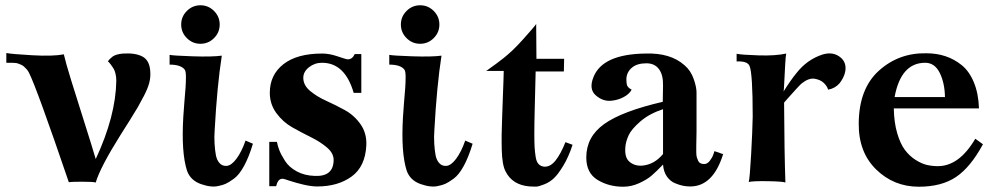

<svg xmlns="http://www.w3.org/2000/svg" viewBox="-20 -691 3771 728"><path d="M550 -415Q551 -396 545.5 -375.5Q540 -355 526 -328Q512 -301 502.5 -284.5Q493 -268 470 -231.5Q447 -195 438 -181Q360 -57 343 1Q332 -2 291 -2Q250 -2 241 0Q119 -358 90 -415Q86 -423 80.5 -429Q75 -435 70.5 -439Q66 -443 59 -446Q52 -449 47.5 -450.5Q43 -452 35 -452.5Q27 -453 24.5 -453Q22 -453 13.5 -453Q5 -453 4 -453V-490Q23 -486 102 -481.5Q181 -477 222 -485Q229 -454 250 -386Q271 -318 299.5 -228.5Q328 -139 343 -88Q419 -251 421 -385Q421 -399 418 -411.5Q415 -424 410 -432Q405 -440 400 -446.5Q395 -453 392 -456L389 -458L391 -461Q393 -464 397 -468Q401 -472 407 -476.5Q413 -481 423.5 -484Q434 -487 447 -488Q495 -491 522 -475.5Q549 -460 550 -415Z M791.5 -649.5Q813 -628 813 -598Q813 -568 791.5 -546.5Q770 -525 740 -525Q710 -525 688.5 -546.5Q667 -568 667 -598Q667 -628 688.5 -649.5Q710 -671 740 -671Q770 -671 791.5 -649.5ZM939 -146Q924 -96 905.5 -62Q887 -28 867 -13.5Q847 1 835.5 6Q824 11 809 14Q782 21 742 7Q702 -7 689 -44Q667 -113 675 -248Q676 -269 679 -303Q682 -337 683.5 -358Q685 -379 685 -399Q685 -419 681 -426Q667 -446 623 -446V-483Q636 -480 710.5 -477.5Q785 -475 821 -480Q803 -364 794 -198Q792 -172 793.5 -147Q795 -122 798.5 -103Q802 -84 812.5 -72.5Q823 -61 839 -62Q857 -63 876.5 -89Q896 -115 911 -158Z M1369 -140Q1365 -59 1313 -21.5Q1261 16 1183 16Q1160 16 1130.5 9Q1101 2 1078.5 -5.5Q1056 -13 1054 -13Q1042 -14 1036 -6Q1030 2 1027 15H1001V-153H1030Q1033 -137 1039.5 -120.5Q1046 -104 1061 -80.5Q1076 -57 1105.5 -41Q1135 -25 1174 -24Q1245 -21 1245 -85Q1245 -110 1220 -131.5Q1195 -153 1159.5 -170.5Q1124 -188 1088.5 -208Q1053 -228 1028 -262Q1003 -296 1003 -339Q1003 -407 1054.5 -447.5Q1106 -488 1202 -488Q1229 -488 1261 -477Q1293 -466 1299 -466Q1316 -466 1325 -486H1350V-339H1321Q1288 -453 1201 -453Q1173 -453 1151.5 -436Q1130 -419 1130 -396Q1130 -368 1155.5 -346.5Q1181 -325 1216.5 -309Q1252 -293 1287.5 -273.5Q1323 -254 1347 -220Q1371 -186 1369 -140Z M1624.5 -649.5Q1646 -628 1646 -598Q1646 -568 1624.5 -546.5Q1603 -525 1573 -525Q1543 -525 1521.5 -546.5Q1500 -568 1500 -598Q1500 -628 1521.5 -649.5Q1543 -671 1573 -671Q1603 -671 1624.5 -649.5ZM1772 -146Q1757 -96 1738.5 -62Q1720 -28 1700 -13.5Q1680 1 1668.5 6Q1657 11 1642 14Q1615 21 1575 7Q1535 -7 1522 -44Q1500 -113 1508 -248Q1509 -269 1512 -303Q1515 -337 1516.5 -358Q1518 -379 1518 -399Q1518 -419 1514 -426Q1500 -446 1456 -446V-483Q1469 -480 1543.5 -477.5Q1618 -475 1654 -480Q1636 -364 1627 -198Q1625 -172 1626.5 -147Q1628 -122 1631.5 -103Q1635 -84 1645.5 -72.5Q1656 -61 1672 -62Q1690 -63 1709.5 -89Q1729 -115 1744 -158Z M2151 -142Q2136 -96 2116 -63Q2096 -30 2080 -15Q2064 0 2043.5 8Q2023 16 2014.5 16.5Q2006 17 1993 16Q1990 16 1989 16Q1923 11 1897 -41Q1884 -65 1882.5 -122.5Q1881 -180 1884 -247Q1885 -277 1886.5 -317.5Q1888 -358 1889 -386Q1890 -414 1890 -422H1823L1828 -425Q1832 -428 1841.5 -435Q1851 -442 1863 -450.5Q1875 -459 1891 -472Q1907 -485 1922 -499Q1941 -517 1963.5 -542Q1986 -567 2000 -583.5Q2014 -600 2013 -601Q2014 -512 2014 -468H2119L2118 -420H2011Q2011 -419 2010 -379Q2009 -339 2007.5 -279.5Q2006 -220 2006 -184Q2006 -151 2007 -133.5Q2008 -116 2011 -96.5Q2014 -77 2022.5 -68.5Q2031 -60 2044 -59Q2067 -58 2086.5 -82.5Q2106 -107 2124 -152Z M2722 -107Q2684 16 2597 16Q2584 16 2570.5 13.5Q2557 11 2539 3.5Q2521 -4 2508.5 -22Q2496 -40 2494 -67Q2468 -40 2450.5 -25Q2433 -10 2403.5 3.5Q2374 17 2343 17Q2288 17 2245.5 -9Q2203 -35 2203 -94Q2203 -172 2270.5 -220.5Q2338 -269 2493 -305L2494 -366Q2495 -407 2478.5 -429Q2462 -451 2431 -451Q2395 -451 2375.5 -434Q2356 -417 2355 -392Q2355 -377 2357 -369.5Q2359 -362 2367 -356L2375 -351Q2366 -334 2344 -322.5Q2322 -311 2297 -309Q2266 -306 2239 -329.5Q2212 -353 2230 -398Q2264 -486 2428 -488Q2522 -491 2575 -444Q2599 -424 2610.5 -391Q2622 -358 2621 -336V-313V-193Q2621 -181 2620.5 -164Q2620 -147 2620 -137Q2620 -127 2620 -114.5Q2620 -102 2622 -95Q2624 -88 2627 -81.5Q2630 -75 2636 -72Q2642 -69 2650 -69Q2662 -69 2671.5 -81.5Q2681 -94 2685 -106L2689 -118Q2691 -117 2694.5 -116Q2698 -115 2705.5 -112.5Q2713 -110 2717 -108ZM2494 -107V-277Q2442 -260 2408 -230.5Q2374 -201 2363.5 -178Q2353 -155 2351 -133V-131Q2348 -93 2367.5 -77Q2387 -61 2415 -63Q2461 -67 2494 -107Z M3164 -376Q3147 -356 3120 -351Q3116 -365 3103 -377Q3090 -389 3068.5 -392.5Q3047 -396 3020 -375Q3015 -371 2998.5 -353Q2982 -335 2967 -318L2953 -302Q2954 -110 2958 1Q2948 -3 2892 -4Q2836 -5 2819 -1Q2823 -16 2828 -105Q2833 -194 2834 -249Q2834 -413 2822 -441Q2814 -460 2773 -458V-487Q2793 -483 2857 -481Q2921 -479 2961 -488Q2959 -480 2957 -443.5Q2955 -407 2953.5 -375.5Q2952 -344 2951 -344Q2977 -386 3000 -414Q3040 -465 3098 -484Q3133 -495 3159 -479Q3185 -463 3186 -435Q3187 -407 3164 -376Z M3707 -144Q3660 -57 3605 -20Q3550 17 3464 17Q3369 17 3302 -48.5Q3235 -114 3236 -223Q3237 -355 3312.5 -423Q3388 -491 3492 -489Q3531 -489 3564.5 -478Q3598 -467 3626.5 -444Q3655 -421 3672.5 -379Q3690 -337 3692 -280H3369Q3370 -226 3382 -185.5Q3394 -145 3411.5 -122Q3429 -99 3452 -84.5Q3475 -70 3495 -65.5Q3515 -61 3536 -61Q3617 -61 3678 -165ZM3563 -323Q3562 -377 3543 -415Q3524 -453 3488 -453Q3396 -453 3372 -323Z"/></svg>

Font: GFS Artemisia
Style: Bold
Weight: 700
Designer: Designed by Takis Katsoulidis.
Foundry: Designed by Takis Katsoulidis.
Version: Version 1.0